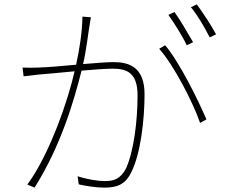

<svg xmlns="http://www.w3.org/2000/svg" viewBox="-20 -847 1040 878"><path d="M853 -814C884 -777 916 -721 939 -676L968 -690C947 -730 907 -790 880 -827ZM863 -654C839 -696 802 -758 778 -792L750 -779C777 -741 815 -681 834 -640ZM357 -771C356 -699 343 -619 328 -551C256 -544 189 -539 154 -538C127 -537 110 -537 83 -538L88 -498C109 -501 137 -503 156 -506C189 -509 253 -514 321 -521C294 -398 209 -144 105 -3L138 11C258 -179 318 -385 353 -524C410 -529 465 -533 497 -533C561 -533 609 -513 609 -411C609 -293 592 -158 557 -78C530 -26 498 -19 458 -19C429 -19 382 -26 335 -41L340 -4C371 3 418 11 455 11C510 11 553 1 582 -63C622 -143 641 -296 641 -416C641 -541 570 -563 498 -563C471 -563 420 -559 360 -554C376 -623 385 -710 390 -733C393 -748 393 -757 396 -768ZM708 -624C775 -549 863 -378 895 -285L924 -301C886 -390 799 -566 735 -640Z"/></svg>

Font: SSpoqa Han Sans Neo Thin
Style: Regular
Weight: 100
Designer: [Spoqa Han Sans Neo] Dong-huui Kim  Younghwa Kang  Yujin Lee  [Noto Sans] Ryoko NISHIZUKA  (kana & ideographs); Paul D. 
Foundry: Spoqa (http://www.spoqa-han-sans.com)
Version: Version 1.000